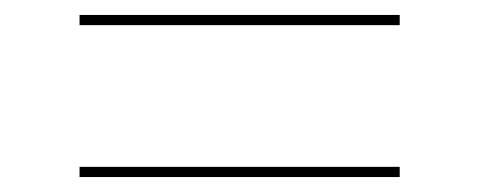

<svg xmlns="http://www.w3.org/2000/svg" viewBox="-20 -442 644 258"><path d="M517.1 -421.9V-408.2H86.9V-421.9ZM86.9 -204.1V-217.8H517.1V-204.1Z"/></svg>

Font: Human Sans Thin
Style: Regular
Weight: 100
Designer: Tim Radville
Foundry: Continuum
Version: Version 1.000;FEAKit 1.0